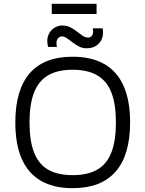

<svg xmlns="http://www.w3.org/2000/svg" viewBox="-20 -972 759 1002"><path d="M359 10Q260 10 193.5 -28.5Q127 -67 93.5 -143Q60 -219 60 -333Q60 -503 135 -589.5Q210 -676 359 -676Q458 -676 525 -637.5Q592 -599 625.5 -522.5Q659 -446 659 -333Q659 -163 583.5 -76.5Q508 10 359 10ZM359 -58Q438 -58 488 -87Q538 -116 561.5 -177Q585 -238 585 -333Q585 -428 561.5 -488.5Q538 -549 488 -578.5Q438 -608 359 -608Q280 -608 230.5 -578.5Q181 -549 157.5 -488.5Q134 -428 134 -333Q134 -238 157.5 -177Q181 -116 230.5 -87Q280 -58 359 -58ZM277 -727H231Q222 -763 232 -788Q242 -813 262.5 -826Q283 -839 304 -839Q328 -839 347 -829.5Q366 -820 381.5 -807.5Q397 -795 411 -785.5Q425 -776 440 -776Q454 -776 461.5 -788.5Q469 -801 464 -824H516Q521 -795 512.5 -771.5Q504 -748 483 -734Q462 -720 432 -720Q410 -720 392 -729.5Q374 -739 358.5 -751Q343 -763 329 -772.5Q315 -782 303 -782Q290 -782 280.5 -769Q271 -756 277 -727ZM250 -899V-952H484V-899Z"/></svg>

Font: Maven Pro VF Beta
Style: Regular
Weight: 400
Designer: Joe Prince
Foundry: Joe Prince
Version: Version 2.002